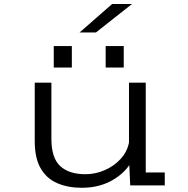

<svg xmlns="http://www.w3.org/2000/svg" viewBox="-20 -902 915 934"><path d="M377.5 11.5Q310.5 11.5 258.8 -10.8Q207 -33 178 -82.8Q149 -132.5 149 -215.5V-500H230V-227Q230 -133.5 273 -94Q316 -54.5 395.5 -54.5Q443.5 -54.5 488.8 -74Q534 -93.5 566.2 -128.2Q598.5 -163 607.5 -208.5V-500H689V-63H781.5V0H613.5L609 -98.5Q574.5 -49.5 514.8 -19Q455 11.5 377.5 11.5ZM241.5 -678H329.5V-573.5H241.5ZM494 -678H582V-573.5H494ZM446.5 -744H367L525.5 -882.5H622Z"/></svg>

Font: Trispace SemiExpanded Light
Style: Regular
Weight: 300
Width: 6
Designer: Tyler Finck
Foundry: Etcetera Type Company
Version: Version 1.210; ttfautohint (v1.8.3)